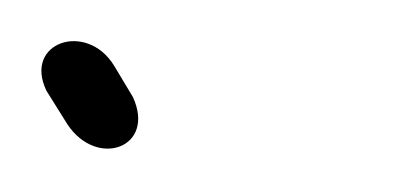

<svg xmlns="http://www.w3.org/2000/svg" viewBox="-58 -358 192 91"><path d="M-36 -315 -26 -299C-12 -278 16 -288 5 -312L-4 -327C-17 -348 -47 -338 -36 -315Z"/></svg>

Font: Stray Cat
Style: OpObl
Weight: 400
Version: Version 1.0